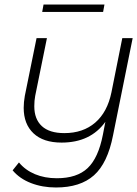

<svg xmlns="http://www.w3.org/2000/svg" viewBox="-20 -649 608 851"><path d="M568 -480 481 -49Q457 74 396.5 128Q336 182 228 182Q168 182 117.5 162.5Q67 143 36 106L64 71Q92 105 135 123Q178 141 232 141Q321 141 368.5 96Q416 51 436 -52L447 -109Q381 -17 253 -17Q172 -17 128.5 -58Q85 -99 85 -171Q85 -196 90 -224L142 -480H188L136 -224Q132 -203 132 -178Q132 -121 165.5 -90Q199 -59 265 -59Q348 -59 402 -105.5Q456 -152 474 -240L522 -480ZM173 -629H443L437 -596H167Z"/></svg>

Font: Montserrat Ace
Style: Light Italic
Weight: 300
Italic angle: -11.3°
Designer: Julieta Ulanovsky
Foundry: Julieta Ulanovsky
Version: Version 1